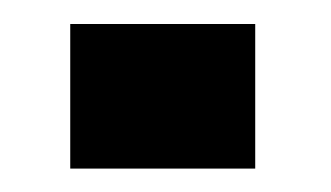

<svg xmlns="http://www.w3.org/2000/svg" viewBox="-20 -410 283 164"><path d="M40 -389.5V-266H198V-389.5Z"/></svg>

Font: Anybody UltraCondensed Thin
Style: Bold
Weight: 700
Version: Version 1.111